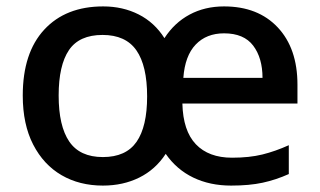

<svg xmlns="http://www.w3.org/2000/svg" viewBox="-20 -569 997 599"><path d="M679 -549Q785 -549 846.5 -483.5Q908 -418 908 -305V-246H549Q551 -161 591 -119Q631 -77 704 -77Q758 -77 798.5 -87Q839 -97 881 -116V-26Q841 -8 799.5 1Q758 10 701 10Q635 10 583 -15Q531 -40 497 -89Q465 -40 414.5 -15Q364 10 301 10Q228 10 172 -22.5Q116 -55 83.5 -118Q51 -181 51 -271Q51 -404 118 -476.5Q185 -549 302 -549Q363 -549 412.5 -524Q462 -499 493 -450Q524 -498 571.5 -523.5Q619 -549 679 -549ZM300 -460Q227 -460 195 -412.5Q163 -365 163 -271Q163 -176 196 -127.5Q229 -79 301 -79Q373 -79 406 -126.5Q439 -174 439 -268Q439 -364 405.5 -412Q372 -460 300 -460ZM679 -465Q624 -465 590.5 -430Q557 -395 552 -326H799Q799 -388 770 -426.5Q741 -465 679 -465Z"/></svg>

Font: Noto Sans Adlam Medium
Style: Regular
Weight: 500
Version: Version 3.001